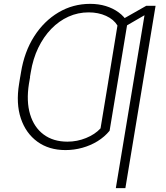

<svg xmlns="http://www.w3.org/2000/svg" viewBox="-20 -757 846 981"><path d="M588.4 -380.9 540 -88.9Q514.2 -57.6 478.5 -35.6Q442.9 -13.7 400.9 -2Q358.9 9.8 314.5 9.8Q230 9.8 170.9 -33.2Q111.8 -76.2 86.4 -152.3Q61 -228.5 77.6 -329.1L83 -362.8L133.8 -363.3L127.9 -329.1Q113.8 -239.3 133.8 -172.9Q153.8 -106.4 202.9 -69.8Q252 -33.2 324.7 -33.2Q374 -33.2 419.7 -51.8Q465.3 -70.3 493.7 -101.1L540 -380.9ZM631.8 -643.6 581.1 -337.4H532.7L580.1 -626.5Q561.5 -657.7 522 -675.8Q482.4 -693.8 433.1 -693.8Q378.4 -693.8 329.8 -671.9Q281.2 -649.9 241.9 -609.4Q202.6 -568.8 175.5 -512.7Q148.4 -456.5 137.2 -387.7L129.4 -341.8H79.6L87.4 -387.7Q104.5 -492.7 154.5 -571Q204.6 -649.4 278.6 -693.4Q352.5 -737.3 440.9 -737.3Q483.4 -737.3 520.5 -726.1Q557.6 -714.8 586.4 -693.6Q615.2 -672.4 631.8 -643.6ZM774.9 -727.5 620.6 204.1H571.8L718.3 -679.2L598.6 -609.9L606.4 -658.7L727.5 -727.5Z"/></svg>

Font: Inter ExtraLight
Style: Italic
Weight: 250
Italic angle: -9.3988°
Designer: Rasmus Andersson
Foundry: rsms
Version: Version 4.001;git-66647c0bb